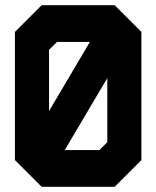

<svg xmlns="http://www.w3.org/2000/svg" viewBox="-20 -720 602 740"><path d="M140.5 0 37.5 -103V-597L140.5 -700H422L525 -597V-103L422 0ZM229.5 -141.5H363L393.5 -172V-419ZM170 -72 133.5 -107.5 424 -599 457.5 -563.5V-140.5L389 -72ZM170 -72H389L457.5 -140.5V-563.5L389 -630.5H170L101.5 -563.5V-140.5ZM101.5 -140.5V-563.5L170 -630.5H389L424 -599L133.5 -107.5ZM169 -292 326.5 -558.5H200L169 -528Z"/></svg>

Font: Tourney Thin Black
Style: Regular
Weight: 900
Version: Version 1.015